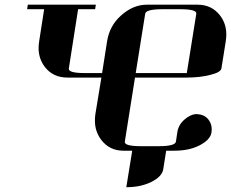

<svg xmlns="http://www.w3.org/2000/svg" viewBox="-20 -635 974 809"><path d="M94.2 -596.2 97.2 -615.2H383.8L380.9 -596.2H309.1L270 -346.2Q267.1 -327.1 337.9 -327.1H410.2L431.2 -460.9Q441.4 -526.4 490.2 -569.8Q541 -615.2 598.1 -615.2H813Q872.1 -615.2 907.2 -569.8Q933.6 -535.6 933.6 -489.7Q933.6 -478 931.2 -460.9L913.1 -347.2Q910.2 -330.1 867.2 -319.8Q824.2 -308.1 764.2 -308.1H548.8L505.9 -38.1Q502.9 -19 575.2 -19H647Q718.3 -19 721.2 -38.1L727.1 -77.1Q731.4 -108.4 756.8 -130.9Q783.7 -154.3 809.1 -154.3Q809.6 -154.3 810.5 -154.1Q811.5 -153.8 812 -153.8Q841.3 -152.3 857.9 -131.8Q872.1 -113.8 872.1 -89.8Q872.1 -85.9 871.1 -77.1Q866.7 -45.9 819.8 -22Q776.4 0 714.8 0H680.2L668 77.1Q663.6 108.9 617.2 131.8Q572.8 153.8 512.2 153.8L537.1 0H500Q441.9 0 407.2 -44.9Q379.9 -80.6 379.9 -126.5Q379.9 -140.6 381.8 -153.8L407.2 -308.1H264.2Q203.6 -308.1 168.9 -353Q142.6 -387.7 142.6 -432.6Q142.6 -444.8 145 -460.9L166 -596.2ZM551.8 -327.1H767.1L807.1 -577.1Q810.1 -596.2 737.8 -596.2H666Q594.7 -596.2 591.8 -577.1Z"/></svg>

Font: Hjet
Style: Italic
Weight: 400
Designer: T. Christopher White
Version: Version 1.2